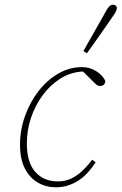

<svg xmlns="http://www.w3.org/2000/svg" viewBox="-20 -783 516 815"><path d="M218 12Q176 12 141.5 -7.5Q107 -27 86 -67Q65 -107 65 -168Q65 -232 86.5 -291.5Q108 -351 144.5 -397.5Q181 -444 228 -471Q275 -498 327 -498Q353 -498 373 -489Q393 -480 407 -466.5Q421 -453 427 -439Q427 -430 421 -424Q415 -418 406 -418Q395 -418 386 -426.5Q377 -435 360 -452L329 -483H345V-479H325Q276 -475 234 -448Q192 -421 160.5 -378Q129 -335 111.5 -282.5Q94 -230 94 -175Q94 -93 130 -53Q166 -13 225 -13Q256 -13 281 -24.5Q306 -36 328.5 -57Q351 -78 371 -105L386 -94Q371 -71 353.5 -51.5Q336 -32 315 -18Q294 -4 269.5 4Q245 12 218 12ZM334 -566Q349 -593 365 -621Q381 -649 396.5 -676.5Q412 -704 425 -727Q432 -740 437.5 -748Q443 -756 448 -759.5Q453 -763 459 -763Q466 -763 471 -759.5Q476 -756 476 -748Q476 -741 470.5 -731.5Q465 -722 451 -702Q437 -681 419.5 -656.5Q402 -632 384 -606Q366 -580 349 -557Z"/></svg>

Font: Source Serif 4 ExtraLight
Style: Italic
Weight: 250
Italic angle: -12°
Designer: Frank Grießhammer
Foundry: Adobe Systems Incorporated
Version: Version 4.004;hotconv 1.0.116;makeotfexe 2.5.65601